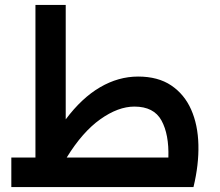

<svg xmlns="http://www.w3.org/2000/svg" viewBox="-20 -760 893 780"><path d="M26 0V-120H124V-740H247V-275Q312 -362 386.5 -405.5Q461 -449 541 -449Q622 -449 675.5 -413Q729 -377 756.5 -315Q784 -253 786 -172Q788 -91 766 0ZM526 -327Q460 -327 387.5 -275.5Q315 -224 251 -120H664Q667 -214 636 -270.5Q605 -327 526 -327Z"/></svg>

Font: Readex Pro Medium
Style: Regular
Weight: 500
Designer: Bonnie Shaver-Troup, Thomas Jockin
Foundry: Lexend
Version: Version 1.204; ttfautohint (v1.8.4.7-5d5b)